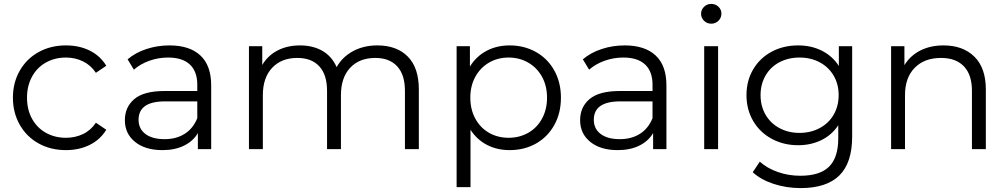

<svg xmlns="http://www.w3.org/2000/svg" viewBox="-20 -762 5151 981"><path d="M46 -263Q46 -340 81 -401Q116 -462 177.5 -496Q239 -530 317 -530Q385 -530 438.5 -503.5Q492 -477 523 -426L470 -390Q444 -429 404 -448.5Q364 -468 317 -468Q260 -468 214.5 -442.5Q169 -417 143.5 -370Q118 -323 118 -263Q118 -202 143.5 -155.5Q169 -109 214.5 -83.5Q260 -58 317 -58Q364 -58 404 -77Q444 -96 470 -135L523 -99Q492 -48 438 -21.5Q384 5 317 5Q239 5 177.5 -29Q116 -63 81 -124.5Q46 -186 46 -263Z M1059 -326V0H991V-82Q967 -41 920.5 -18Q874 5 810 5Q722 5 670 -37Q618 -79 618 -148Q618 -215 666.5 -256Q715 -297 821 -297H988V-329Q988 -397 950 -432.5Q912 -468 839 -468Q789 -468 743 -451.5Q697 -435 664 -406L632 -459Q672 -493 728 -511.5Q784 -530 846 -530Q949 -530 1004 -478.5Q1059 -427 1059 -326ZM988 -158V-244H823Q688 -244 688 -150Q688 -104 723 -77.5Q758 -51 821 -51Q881 -51 924 -78.5Q967 -106 988 -158Z M2120 -305V0H2049V-298Q2049 -380 2009.5 -423Q1970 -466 1898 -466Q1816 -466 1769 -415.5Q1722 -365 1722 -276V0H1651V-298Q1651 -380 1611.5 -423Q1572 -466 1499 -466Q1418 -466 1370.5 -415.5Q1323 -365 1323 -276V0H1252V-526H1320V-430Q1348 -478 1398 -504Q1448 -530 1513 -530Q1579 -530 1627.5 -502Q1676 -474 1700 -419Q1729 -471 1783.5 -500.5Q1838 -530 1908 -530Q2007 -530 2063.5 -473Q2120 -416 2120 -305Z M2846 -263Q2846 -184 2812 -123Q2778 -62 2718.5 -28.5Q2659 5 2584 5Q2520 5 2468.5 -21.5Q2417 -48 2384 -99V194H2313V-526H2381V-422Q2413 -474 2465.5 -502Q2518 -530 2584 -530Q2658 -530 2718 -496.5Q2778 -463 2812 -402Q2846 -341 2846 -263ZM2775 -263Q2775 -323 2749.5 -369.5Q2724 -416 2679 -442Q2634 -468 2579 -468Q2523 -468 2478.5 -442Q2434 -416 2408.5 -369.5Q2383 -323 2383 -263Q2383 -203 2408.5 -156Q2434 -109 2478.5 -83.5Q2523 -58 2579 -58Q2634 -58 2679 -83.5Q2724 -109 2749.5 -156Q2775 -203 2775 -263Z M3385 -326V0H3317V-82Q3293 -41 3246.5 -18Q3200 5 3136 5Q3048 5 2996 -37Q2944 -79 2944 -148Q2944 -215 2992.5 -256Q3041 -297 3147 -297H3314V-329Q3314 -397 3276 -432.5Q3238 -468 3165 -468Q3115 -468 3069 -451.5Q3023 -435 2990 -406L2958 -459Q2998 -493 3054 -511.5Q3110 -530 3172 -530Q3275 -530 3330 -478.5Q3385 -427 3385 -326ZM3314 -158V-244H3149Q3014 -244 3014 -150Q3014 -104 3049 -77.5Q3084 -51 3147 -51Q3207 -51 3250 -78.5Q3293 -106 3314 -158Z M3578 -526H3649V0H3578ZM3562 -692Q3562 -712 3577 -727Q3592 -742 3614 -742Q3636 -742 3651 -727.5Q3666 -713 3666 -693Q3666 -671 3651 -656Q3636 -641 3614 -641Q3592 -641 3577 -656Q3562 -671 3562 -692Z M4334 -526V-64Q4334 70 4268.5 134.5Q4203 199 4071 199Q3998 199 3932.5 177.5Q3867 156 3826 118L3862 64Q3900 98 3954.5 117Q4009 136 4069 136Q4169 136 4216 89.5Q4263 43 4263 -55V-122Q4230 -72 4176.5 -46Q4123 -20 4058 -20Q3984 -20 3923.5 -52.5Q3863 -85 3828.5 -143.5Q3794 -202 3794 -276Q3794 -350 3828.5 -408Q3863 -466 3923 -498Q3983 -530 4058 -530Q4125 -530 4179 -503Q4233 -476 4266 -425V-526ZM4265 -276Q4265 -332 4239.5 -375.5Q4214 -419 4168.5 -443.5Q4123 -468 4065 -468Q4008 -468 3962.5 -444Q3917 -420 3891.5 -376Q3866 -332 3866 -276Q3866 -220 3891.5 -176Q3917 -132 3962.5 -107.5Q4008 -83 4065 -83Q4122 -83 4168 -107.5Q4214 -132 4239.5 -176Q4265 -220 4265 -276Z M5017 -305V0H4946V-298Q4946 -380 4905 -423Q4864 -466 4788 -466Q4703 -466 4653.5 -415.5Q4604 -365 4604 -276V0H4533V-526H4601V-429Q4630 -477 4681.5 -503.5Q4733 -530 4801 -530Q4900 -530 4958.5 -472.5Q5017 -415 5017 -305Z"/></svg>

Font: Montserrat-Regular
Style: Regular
Weight: 400
Version: Version 7.200